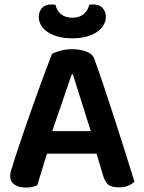

<svg xmlns="http://www.w3.org/2000/svg" viewBox="-20 -837 650 867"><path d="M416 -143H192Q181 -106 168.5 -66Q156 -26 148 0Q138 4 126.5 7Q115 10 98 10Q64 10 45 -3.5Q26 -17 26 -42Q26 -54 29.5 -65.5Q33 -77 38 -92Q46 -120 59.5 -159.5Q73 -199 88.5 -245.5Q104 -292 122 -341.5Q140 -391 156.5 -437.5Q173 -484 188.5 -524.5Q204 -565 215 -594Q228 -601 253.5 -608Q279 -615 305 -615Q340 -615 369 -604.5Q398 -594 406 -571Q426 -516 450 -444.5Q474 -373 498.5 -297Q523 -221 546 -148Q569 -75 587 -17Q577 -6 559.5 1.5Q542 9 518 9Q483 9 468.5 -3.5Q454 -16 446 -43ZM304 -501Q295 -476 284.5 -445Q274 -414 262.5 -380.5Q251 -347 239 -312.5Q227 -278 216 -245H390L309 -501ZM307 -757Q338 -757 357.5 -773Q377 -789 383 -815Q388 -816 391.5 -816.5Q395 -817 400 -817Q429 -817 443.5 -800.5Q458 -784 458 -761Q458 -742 448 -724.5Q438 -707 419 -693.5Q400 -680 372 -672Q344 -664 307 -664Q269 -664 241 -672Q213 -680 193.5 -693.5Q174 -707 164.5 -724.5Q155 -742 155 -761Q155 -784 169.5 -800.5Q184 -817 213 -817Q218 -817 222 -816.5Q226 -816 231 -815Q236 -789 255.5 -773Q275 -757 307 -757Z"/></svg>

Font: Baloo Bhaina 2 SemiBold
Style: Regular
Weight: 600
Designer: Yesha Goshar, Manish Minz, Shuchita Grover and Ek Type
Foundry: Ek Type
Version: Version 1.640;hotconv 1.0.111;makeotfexe 2.5.65597; ttfautoh